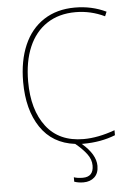

<svg xmlns="http://www.w3.org/2000/svg" viewBox="-62 -770 723 1033"><g transform="rotate(-5 300.0 -253.5)"><path d="M97 -349Q97 -196 166.5 -105.5Q236 -15 368 -15Q446 -15 537 -48V-21Q459 10 364 10H355Q429 73 429 135Q429 175 406 196Q383 217 347 217Q319 217 297 209V185Q316 192 345 192Q403 192 403 131Q403 98 380.5 68Q358 38 320 7Q198 -8 134 -103.5Q70 -199 70 -349Q70 -463 106.5 -547.5Q143 -632 213.5 -678Q284 -724 382 -724Q473 -724 550 -687L540 -663Q465 -699 383 -699Q293 -699 228.5 -656.5Q164 -614 130.5 -535.5Q97 -457 97 -349Z"/></g></svg>

Font: Noto Sans Mono UI Thin
Style: Regular
Weight: 250
Monospace: yes
Designer: Monotype Design team
Foundry: Monotype Imaging Inc.
Version: Version 1.000